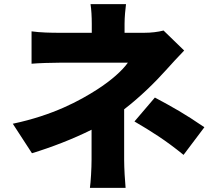

<svg xmlns="http://www.w3.org/2000/svg" viewBox="-20 -846 1040 931"><path d="M591 -826H419C423 -800 425 -765 425 -731V-687H265C230 -687 174 -688 133 -694V-537C165 -540 231 -542 268 -542H600C573 -504 521 -457 451 -412C367 -358 237 -287 42 -246L135 -103C230 -132 334 -172 424 -217V-72C424 -30 420 38 416 65H589C586 34 582 -30 582 -72V-316C660 -376 732 -447 784 -505C808 -532 844 -571 873 -601L773 -698C746 -691 714 -687 679 -687H584V-731C584 -764 588 -801 591 -826ZM870 -95 971 -229C873 -296 822 -324 731 -373L632 -257C714 -209 783 -166 870 -95Z"/></svg>

Font: Source Han Sans HK Heavy
Style: Regular
Weight: 900
Designer: Ryoko NISHIZUKA 西塚涼子 (kana, bopomofo & ideographs); Paul D. Hunt (Latin, Greek & Cyrillic); Sandoll Communications 산돌커뮤니
Foundry: Adobe
Version: Version 2.000;hotconv 1.0.107;makeotfexe 2.5.65593